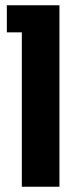

<svg xmlns="http://www.w3.org/2000/svg" viewBox="-20 -710 307 730"><path d="M63 0V-587H6V-690H206V0Z"/></svg>

Font: Mozilla Headline ExtraLight
Style: Regular
Weight: 200
Designer: Studio DRAMA
Foundry: Studio DRAMA
Version: Version 1.000